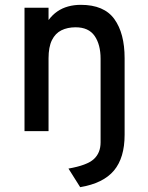

<svg xmlns="http://www.w3.org/2000/svg" viewBox="-20 -543 612 795"><path d="M312 232 263.5 155Q340.5 141.5 368.5 115.8Q396.5 90 396.5 46.5V-299.5Q396.5 -358.5 371.8 -394.2Q347 -430 293 -430Q259.5 -430 234.2 -417.5Q209 -405 195 -376.8Q181 -348.5 181 -301.5V0H81.5V-511H181V-460Q197 -481.5 217.2 -495.5Q237.5 -509.5 262 -516.2Q286.5 -523 314.5 -523Q411 -523 453.5 -464Q496 -405 496 -302V15Q496 110.5 451.8 163.2Q407.5 216 312 232Z"/></svg>

Font: Overpass Medium
Style: Regular
Weight: 500
Designer: Delve Withrington, Dave Bailey, Thomas Jockin
Foundry: Delve Fonts LLC
Version: Version 4.000